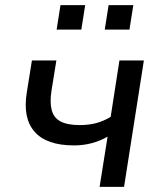

<svg xmlns="http://www.w3.org/2000/svg" viewBox="-20 -726 626 746"><path d="M367 0 398 -195Q368 -178 335.5 -169.5Q303 -161 268 -161Q161 -161 114.5 -214Q68 -267 84 -366L104 -491H199L180 -373Q173 -328 181 -298Q189 -268 215.5 -254Q242 -240 290 -240Q324 -240 353 -247.5Q382 -255 410 -272L444 -491H539L462 0ZM387 -611 402 -706H498L483 -611ZM200 -611 215 -706H311L296 -611Z"/></svg>

Font: Nunito Sans 10pt Medium
Style: Italic
Weight: 500
Italic angle: -9°
Designer: Vernon Adams
Foundry: Vernon Adams
Version: Version 3.101;gftools[0.9.27]